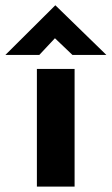

<svg xmlns="http://www.w3.org/2000/svg" viewBox="-65 -693 415 713"><path d="M72 -437H212V0H72ZM204 -489 139 -551 81 -489H-45L140 -673H141L330 -489Z"/></svg>

Font: Reem Kufi
Style: Bold
Weight: 700
Designer: Khaled Hosny
Version: Version 1.001